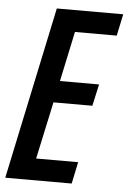

<svg xmlns="http://www.w3.org/2000/svg" viewBox="-53 -753 530 792"><g transform="rotate(5 212.0 -357.0)"><path d="M-1 0H274L293 -90H119L170 -327H331L351 -417H189L233 -624H406L425 -714H150Z"/></g></svg>

Font: Noto Sans UI Condensed Medium
Style: Italic
Weight: 500
Width: 3
Italic angle: -12°
Designer: Monotype Design Team
Foundry: Monotype Imaging Inc.
Version: Version 1.901